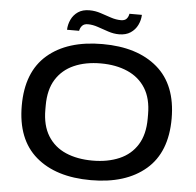

<svg xmlns="http://www.w3.org/2000/svg" viewBox="-58 -926 1020 998"><g transform="rotate(5 451.5 -427.5)"><path d="M261 -756Q262 -784 274 -809.5Q286 -835 309.5 -851Q333 -867 369 -867Q399 -867 427.5 -857.5Q456 -848 483 -839Q510 -830 536 -830Q555 -830 564.5 -840Q574 -850 577 -867H642Q641 -839 628.5 -813.5Q616 -788 592 -772Q568 -756 532 -756Q504 -756 475.5 -765.5Q447 -775 419.5 -784.5Q392 -794 367 -794Q347 -794 337 -783Q327 -772 324 -756ZM452 12Q269 12 165 -77.5Q61 -167 61 -343Q61 -519 165 -608.5Q269 -698 452 -698Q634 -698 738.5 -608.5Q843 -519 843 -343Q843 -167 738.5 -77.5Q634 12 452 12ZM452 -90Q531 -90 591.5 -116Q652 -142 685.5 -196Q719 -250 719 -332V-354Q719 -437 685.5 -490.5Q652 -544 591.5 -570.5Q531 -597 452 -597Q372 -597 312 -570.5Q252 -544 218.5 -490.5Q185 -437 185 -354V-332Q185 -250 218.5 -196Q252 -142 312 -116Q372 -90 452 -90Z"/></g></svg>

Font: Archivo SemiExpanded Medium
Style: Regular
Weight: 500
Width: 6
Designer: Hector Gatti
Foundry: Omnibus-Type
Version: Version 2.001; ttfautohint (v1.8.3)